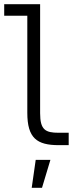

<svg xmlns="http://www.w3.org/2000/svg" viewBox="-30 -691 361 914"><path d="M-10 -616H100V-154C100 -33 146 0 250 0H297V-59H249C186 -59 161 -73 161 -152V-671H-10ZM210 70H140L121 203H170Z"/></svg>

Font: Stint Ultra Expanded
Style: Regular
Weight: 400
Width: 7
Designer: Astigmatic (AOETI)
Foundry: Astigmatic (AOETI)
Version: Version 1.000